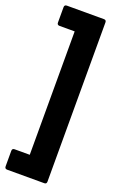

<svg xmlns="http://www.w3.org/2000/svg" viewBox="-181 -789 638 1025"><g transform="rotate(20 137.5 -277.0)"><path d="M9 189Q-5 189 -5 175V87Q-5 73 9 73H95V-628H9Q-5 -628 -5 -642V-729Q-5 -743 9 -743H220Q233 -743 233 -729V175Q233 189 220 189Z"/></g></svg>

Font: Sofia Sans Semi Condensed Black
Style: Regular
Weight: 900
Designer: Botio Nikoltchev, Ani Petrova
Foundry: lettersoup
Version: Version 4.100; ttfautohint (v1.8.4.7-5d5b)